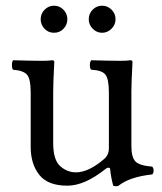

<svg xmlns="http://www.w3.org/2000/svg" viewBox="-20 -643 571 675"><path d="M123 -575.2Q123 -595.2 137 -609.1Q150.9 -623 169.9 -623Q189 -623 202.9 -609.1Q216.8 -595.2 216.8 -575.2Q216.8 -556.2 203.4 -542Q189.9 -527.8 169.9 -527.8Q149.9 -527.8 136.5 -542Q123 -556.2 123 -575.2ZM292 -575.2Q292 -595.2 305.9 -609.1Q319.8 -623 338.9 -623Q357.9 -623 372.1 -609.1Q386.2 -595.2 386.2 -575.2Q386.2 -556.2 372.1 -542Q357.9 -527.8 338.9 -527.8Q319.8 -527.8 305.9 -542Q292 -556.2 292 -575.2ZM216.8 9.8Q147.9 9.8 117.9 -28.6Q87.9 -66.9 87.9 -126V-317.9Q87.9 -364.7 75.4 -379.9Q63 -395 25.9 -397.9Q22 -401.9 22 -413.8Q22 -425.8 25.9 -431.2Q93.8 -429.2 127.9 -429.2Q152.8 -429.2 163.1 -431.2Q170.9 -431.2 170.9 -424.8Q167 -351.6 167 -321.8V-140.1Q167 -81.1 191.4 -59.1Q215.8 -37.1 247.1 -37.1Q292 -37.1 347.2 -85Q363.3 -99.1 362.8 -124V-316.9Q362.8 -364.7 350.8 -380.4Q338.9 -396 300.8 -397.9Q295.9 -401.9 295.9 -413.8Q295.9 -425.8 300.8 -431.2Q368.7 -429.2 402.8 -429.2Q427.7 -429.2 438 -431.2Q445.8 -431.2 445.8 -424.8Q441.9 -351.6 441.9 -321.8V-129.9Q441.9 -90.8 455.6 -75.9Q469.2 -61 515.1 -57.1Q520 -52.2 520 -43.2Q520 -34.2 515.1 -29.8Q435.1 -21 397 9.8Q388.2 13.7 377.9 9.8Q369.1 -24.4 367.2 -48.8Q366.2 -53.7 361.1 -53.5Q356 -53.2 352.1 -49.8Q277.8 9.8 216.8 9.8Z"/></svg>

Font: Linux Libertine
Style: Regular
Weight: 400
Designer: Philipp H. Poll
Foundry: Philipp H. Poll
Version: Version 5.3.0 ; ttfautohint (v0.9)